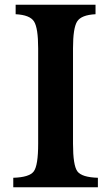

<svg xmlns="http://www.w3.org/2000/svg" viewBox="-20 -790 469 810"><path d="M393 -40V0H36V-40Q104 -42 122.5 -67Q141 -92 141 -184V-586Q141 -672 123.5 -699.5Q106 -727 46 -730V-770H383V-730Q323 -727 305.5 -699.5Q288 -672 288 -586V-184Q288 -92 306.5 -67Q325 -42 393 -40Z"/></svg>

Font: Libre Baskerville
Style: Bold
Weight: 700
Designer: Pablo Impallari, Rodrigo Fuenzalida
Foundry: Pablo Impallari, Rodrigo Fuenzalida
Version: Version 1.000